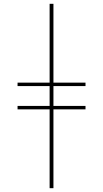

<svg xmlns="http://www.w3.org/2000/svg" viewBox="-20 -843 540 1006"><path d="M240 143V-270H72V-288H240V-392H72V-410H240V-823H260V-410H428V-392H260V-288H428V-270H260V143Z"/></svg>

Font: Iosevka Thin
Style: Regular
Weight: 100
Monospace: yes
Designer: Belleve Invis
Foundry: Belleve Invis
Version: Version 32.5.0; ttfautohint (v1.8.4)